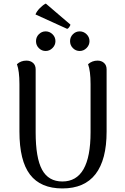

<svg xmlns="http://www.w3.org/2000/svg" viewBox="-20 -1044 701 1077"><path d="M578 -306Q578 -148 516 -67.5Q454 13 330 13Q208 13 148.5 -64.5Q89 -142 89 -306V-572Q89 -646 75 -684Q97 -704 128 -704Q151 -704 165.5 -691Q180 -678 180 -655V-302Q180 -158 216 -92Q252 -26 330 -26Q488 -26 488 -302V-572Q488 -646 474 -684Q497 -704 527 -704Q549 -704 563.5 -691Q578 -678 578 -655ZM182 -813Q182 -836 198 -852Q214 -868 236 -868Q258 -868 274.5 -852Q291 -836 291 -813Q291 -791 274.5 -774.5Q258 -758 236 -758Q214 -758 198 -774Q182 -790 182 -813ZM373 -813Q373 -836 389 -852Q405 -868 427 -868Q449 -868 465.5 -852Q482 -836 482 -813Q482 -791 465.5 -774.5Q449 -758 427 -758Q405 -758 389 -774Q373 -790 373 -813ZM237 -1024 375 -906Q375 -902 369 -893Q363 -884 357 -882L179 -963Q186 -981 204 -999Q222 -1017 237 -1024Z"/></svg>

Font: Arima Madurai Medium
Style: Regular
Weight: 500
Designer: Joana Correia and Natanael Gama
Foundry: NDISCOVER
Version: Version 1.020